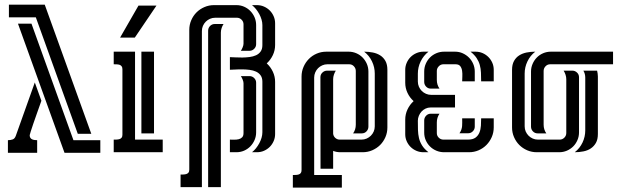

<svg xmlns="http://www.w3.org/2000/svg" viewBox="-20 -666 2736 840"><path d="M301.3 -52.7H418.9V2.4H262.2L58.6 -562.5H117.7ZM379.4 -80.6H320.3L136.7 -590.3H19V-645.5H175.8ZM161.1 -225.1Q151.4 -197.8 142.1 -171.6Q132.8 -145.5 125.7 -124.8Q118.7 -104 114.3 -90.3Q109.9 -76.7 109.9 -74.7Q109.9 -67.4 112.8 -63Q115.7 -58.6 120.6 -56.4Q125.5 -54.2 131.1 -53.5Q136.7 -52.7 142.6 -52.7V2.4H14.6V-52.7Q26.9 -52.7 35.9 -56.2Q44.9 -59.6 49.3 -72.3L132.3 -305.2Z M477.5 -439.9H570.8V-55.2H691.9V0H477.5V-55.2Q483.4 -55.2 490.2 -55.4Q497.1 -55.7 502.7 -57.4Q508.3 -59.1 512 -63.5Q515.6 -67.9 515.6 -76.7V-362.8Q515.6 -371.6 512 -376.2Q508.3 -380.9 502.7 -382.6Q497.1 -384.3 490.5 -384.5Q483.9 -384.8 477.5 -384.8ZM653.8 -439.9V-82.5H598.6V-439.9ZM664.6 -641.6 569.8 -501.5H505.4L585.9 -641.6Z M770 152.8V97.7Q775.9 97.7 782.5 97.4Q789.1 97.2 794.9 95.5Q800.8 93.8 804.4 89.4Q808.1 85 808.1 76.2V-535.2Q808.1 -557.6 816.7 -577.4Q825.2 -597.2 839.8 -611.8Q854.5 -626.5 874.3 -635Q894 -643.6 916.5 -643.6H1014.2Q1032.2 -643.6 1047.9 -636.7Q1063.5 -629.9 1075.2 -617.9Q1086.9 -606 1093.8 -590.1Q1100.6 -574.2 1100.6 -556.6V-472.7Q1100.6 -460.9 1092 -452.4Q1083.5 -443.8 1071.8 -443.8H1033.7Q1037.6 -449.2 1041.5 -458.7Q1045.4 -468.3 1045.4 -475.1V-559.6Q1045.4 -571.3 1036.9 -579.8Q1028.3 -588.4 1016.6 -588.4H921.4Q909.2 -588.4 898.7 -583.7Q888.2 -579.1 880.4 -571.3Q872.6 -563.5 867.9 -553Q863.3 -542.5 863.3 -530.3V152.8ZM1127.9 -308.6Q1127.9 -325.7 1120.1 -336.4Q1112.3 -347.2 1099.9 -352.8Q1087.4 -358.4 1071.8 -360.4Q1056.2 -362.3 1040.5 -362.5Q1024.9 -362.8 1010.3 -361.8Q995.6 -360.8 985.8 -360.8V-416Q995.6 -416 1010.3 -415Q1024.9 -414.1 1040.5 -414.3Q1056.2 -414.6 1071.8 -416.5Q1087.4 -418.5 1099.9 -424.1Q1112.3 -429.7 1120.1 -440.4Q1127.9 -451.2 1127.9 -468.3V-556.2Q1127.9 -567.9 1124.3 -580.3Q1120.6 -592.8 1114.3 -604.5Q1107.9 -616.2 1099.9 -626.2Q1091.8 -636.2 1082.5 -643.6H1104Q1120.6 -643.6 1135 -637.2Q1149.4 -630.9 1160.2 -620.1Q1170.9 -609.4 1177.2 -595Q1183.6 -580.6 1183.6 -564V-469.2Q1183.6 -445.8 1173.8 -425Q1164.1 -404.3 1147 -388.7Q1164.1 -373 1173.8 -352.1Q1183.6 -331.1 1183.6 -307.6V-79.6Q1183.6 -63 1177.2 -48.6Q1170.9 -34.2 1160.2 -23.4Q1149.4 -12.7 1135 -6.3Q1120.6 0 1104 0H1082.5Q1091.8 -7.3 1099.9 -17.3Q1107.9 -27.3 1114.3 -39.1Q1120.6 -50.8 1124.3 -63.2Q1127.9 -75.7 1127.9 -87.4ZM890.6 152.8V-531.7Q890.6 -543.9 899.2 -552.5Q907.7 -561 919.9 -561H958Q952.6 -552.7 949.5 -543Q946.3 -533.2 946.3 -523.4V152.8ZM1045.4 -301.8Q1045.4 -308.6 1041.5 -318.1Q1037.6 -327.6 1033.7 -333H1071.8Q1083.5 -333 1092 -324.5Q1100.6 -315.9 1100.6 -304.2V-86.9Q1100.6 -69.3 1093.8 -53.5Q1086.9 -37.6 1075.2 -25.6Q1063.5 -13.7 1047.9 -6.8Q1032.2 0 1014.2 0H985.8V-55.2Q994.1 -55.2 1004.6 -54.9Q1015.1 -54.7 1024.2 -56.9Q1033.2 -59.1 1039.3 -65.2Q1045.4 -71.3 1045.4 -84Z M1299.3 -331.1Q1299.3 -353.5 1307.9 -373.3Q1316.4 -393.1 1331.1 -408Q1345.7 -422.9 1365.5 -431.4Q1385.3 -439.9 1407.7 -439.9H1505.4Q1522.9 -439.9 1538.8 -433.1Q1554.7 -426.3 1566.4 -414.3Q1578.1 -402.3 1585 -386.5Q1591.8 -370.6 1591.8 -353V-111.8Q1591.8 -100.1 1583.5 -91.3Q1575.2 -82.5 1563 -82.5H1524.9Q1536.6 -99.1 1536.6 -120.6V-355.5Q1536.6 -367.2 1528.3 -376Q1520 -384.8 1507.8 -384.8H1412.1Q1400.4 -384.8 1389.9 -380.1Q1379.4 -375.5 1371.6 -367.7Q1363.8 -359.9 1359.1 -349.1Q1354.5 -338.4 1354.5 -326.7V99.6H1475.6V154.8H1261.2V99.6Q1267.1 99.6 1273.9 99.4Q1280.8 99.1 1286.4 97.4Q1292 95.7 1295.7 91.3Q1299.3 86.9 1299.3 78.1ZM1437.5 -81.5Q1438.5 -70.3 1446.8 -62.7Q1455.1 -55.2 1466.3 -55.2H1561.5Q1573.7 -55.2 1584.2 -59.8Q1594.7 -64.5 1602.5 -72.3Q1610.4 -80.1 1615 -90.6Q1619.6 -101.1 1619.6 -113.3V-344.2Q1619.6 -372.1 1607.4 -397.5Q1595.2 -422.9 1573.2 -439.9Q1592.8 -439.9 1611.1 -436.3Q1629.4 -432.6 1643.6 -423.6Q1657.7 -414.6 1666.3 -399.2Q1674.8 -383.8 1674.8 -360.4V-108.4Q1674.8 -85.9 1666.3 -66.2Q1657.7 -46.4 1643.1 -31.7Q1628.4 -17.1 1608.6 -8.5Q1588.9 0 1566.4 0H1468.8Q1452.1 0 1437.5 -5.9V72.3H1382.3L1381.8 -328.1Q1381.8 -340.3 1390.6 -348.6Q1399.4 -356.9 1411.1 -356.9H1449.2Q1443.8 -348.6 1440.7 -338.9Q1437.5 -329.1 1437.5 -319.3Z M1970.7 -195.8H1863.8Q1852.1 -195.8 1841.8 -190.9Q1831.5 -186 1824.2 -178Q1816.9 -169.9 1812.5 -159.4Q1808.1 -148.9 1808.1 -137.7Q1808.1 -116.2 1808.6 -97.4Q1809.1 -78.6 1813 -62Q1816.9 -45.4 1826.4 -30Q1835.9 -14.6 1854.5 0H1832.5Q1816.4 0 1802 -6.1Q1787.6 -12.2 1776.6 -22.9Q1765.6 -33.7 1759.3 -48.1Q1752.9 -62.5 1752.9 -78.6V-142.6Q1752.9 -166 1762.7 -187Q1772.5 -208 1789.6 -223.6Q1772.5 -238.8 1762.7 -259.8Q1752.9 -280.8 1752.9 -304.2V-360.4Q1752.9 -376.5 1759.3 -391.1Q1765.6 -405.8 1776.4 -416.5Q1787.1 -427.2 1801.8 -433.6Q1816.4 -439.9 1832.5 -439.9H1854.5Q1832.5 -422.4 1820.3 -397Q1808.1 -371.6 1808.1 -343.8V-309.1Q1808.1 -297.4 1812.7 -286.6Q1817.4 -275.9 1825.2 -268.1Q1833 -260.3 1843.8 -255.6Q1854.5 -251 1866.2 -251H1970.7ZM1922.9 0Q1905.3 0 1889.4 -6.6Q1873.5 -13.2 1861.6 -24.9Q1849.6 -36.6 1842.8 -52.2Q1835.9 -67.9 1835.9 -85.9V-139.2Q1835.9 -150.9 1844.2 -159.7Q1852.5 -168.5 1864.7 -168.5H1902.8Q1891.1 -151.4 1891.1 -130.4V-83.5Q1891.1 -71.8 1899.7 -63.5Q1908.2 -55.2 1919.9 -55.2H2026.9Q2048.3 -55.2 2060.1 -63.7Q2071.8 -72.3 2077.4 -85.9Q2083 -99.6 2084 -116.2Q2085 -132.8 2085 -148.4H2140.1V-108.9Q2140.1 -86.4 2131.6 -66.7Q2123 -46.9 2108.4 -32Q2093.8 -17.1 2074 -8.5Q2054.2 0 2031.7 0ZM1971.2 -439.9Q1988.8 -439.9 2004.4 -432.9Q2020 -425.8 2031.7 -414.1Q2043.5 -402.3 2050.3 -386.5Q2057.1 -370.6 2057.1 -353V-310.1H2002Q2002 -318.8 2002.7 -331.5Q2003.4 -344.2 2001.7 -356.2Q2000 -368.2 1993.7 -376.5Q1987.3 -384.8 1973.1 -384.8H1919.9Q1908.2 -384.8 1899.7 -376Q1891.1 -367.2 1891.1 -355.5V-316.4Q1891.1 -294.9 1902.8 -278.3H1864.7Q1852.5 -278.3 1844.2 -287.1Q1835.9 -295.9 1835.9 -307.6V-353Q1835.9 -371.1 1842.8 -387Q1849.6 -402.8 1861.3 -414.6Q1873 -426.3 1888.9 -433.1Q1904.8 -439.9 1922.9 -439.9ZM2060.5 -439.9Q2077.1 -439.9 2091.6 -433.6Q2106 -427.2 2116.7 -416.5Q2127.4 -405.8 2133.8 -391.4Q2140.1 -377 2140.1 -360.4V-310.1H2085Q2085 -330.1 2084.2 -347.9Q2083.5 -365.7 2079.1 -381.6Q2074.7 -397.5 2065.2 -411.9Q2055.7 -426.3 2038.6 -439.9ZM1990.2 -83Q1995.6 -90.8 1998.3 -98.6Q2001 -106.4 2001.7 -114.3Q2002.4 -122.1 2002.2 -130.6Q2002 -139.2 2002 -148.4H2057.1V-111.8Q2057.1 -100.1 2048.6 -91.6Q2040 -83 2028.3 -83Z M2457.5 -319.3Q2457.5 -329.1 2454.3 -338.9Q2451.2 -348.6 2445.8 -356.9H2483.9Q2495.6 -356.9 2504.4 -348.6Q2513.2 -340.3 2513.2 -328.1V-86.9Q2513.2 -68.8 2506.3 -53Q2499.5 -37.1 2487.8 -25.4Q2476.1 -13.7 2460.2 -6.8Q2444.3 0 2426.3 0H2328.6Q2306.2 0 2286.4 -8.5Q2266.6 -17.1 2252 -31.7Q2237.3 -46.4 2228.8 -66.2Q2220.2 -85.9 2220.2 -108.4V-360.4Q2220.2 -383.8 2228.8 -399.2Q2237.3 -414.6 2251.5 -423.6Q2265.6 -432.6 2283.9 -436.3Q2302.2 -439.9 2321.8 -439.9Q2299.8 -422.9 2287.6 -397.5Q2275.4 -372.1 2275.4 -344.2V-113.3Q2275.4 -101.1 2280 -90.6Q2284.7 -80.1 2292.5 -72.3Q2300.3 -64.5 2310.8 -59.8Q2321.3 -55.2 2333.5 -55.2H2428.7Q2440.4 -55.2 2449 -63.7Q2457.5 -72.3 2457.5 -84ZM2358.4 -120.6Q2358.4 -99.1 2370.1 -82.5H2332Q2319.8 -82.5 2311.5 -91.3Q2303.2 -100.1 2303.2 -111.8V-353Q2303.2 -370.6 2310.1 -386.5Q2316.9 -402.3 2328.6 -414.3Q2340.3 -426.3 2356.2 -433.1Q2372.1 -439.9 2389.6 -439.9H2662.1V-384.8H2387.2Q2375 -384.8 2366.7 -376Q2358.4 -367.2 2358.4 -355.5ZM2540.5 -326.7Q2540.5 -343.3 2532.2 -356.9H2592.3Q2593.8 -350.6 2594.7 -344.2Q2595.7 -337.9 2595.7 -331.1V-79.6Q2595.7 -56.2 2587.2 -41Q2578.6 -25.9 2564.7 -16.6Q2550.8 -7.3 2532.5 -3.7Q2514.2 0 2494.6 0Q2516.6 -17.1 2528.6 -42.5Q2540.5 -67.9 2540.5 -95.7Z"/></svg>

Font: Isar CAT
Style: Regular
Weight: 400
Designer: Digitized by Peter Wiegel
Foundry: CAT-Fonts, Peter Wiegel
Version: Version 1.000; ttfautohint (v1.3)